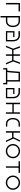

<svg xmlns="http://www.w3.org/2000/svg" viewBox="3158 -3722 765 7120"><g transform="rotate(90 3540.0 -162.5)"><path d="M405 -469V-520H90V0H143V-469Z M764 -51H628V-469H764C864 -469 934 -391 934 -260C934 -127 863 -51 764 -51ZM575 200H628V0H764C892 0 984 -93 985 -260C984 -427 891 -520 764 -520H575Z M1464 -260V-49H1184V-269H1358V-316H1135V0H1515V-260C1515 -427 1421 -520 1294 -520H1135V-467H1294C1394 -467 1464 -391 1464 -260Z M1748 -520H1694L1786 -270L1673 0H1728L1821 -230H1996V0H2049V-230H2224L2317 0H2372L2259 -270L2351 -520H2297L2209 -280H2049V-520H1996V-280H1836Z M3109 -51H3003V-520H2642L2614 -157C2610 -111 2605 -78 2595 -51H2506V100H2559V0H3056V100H3109ZM2648 -51C2658 -78 2663 -110 2667 -155L2691 -469H2951V-51Z M3574 -260V-49H3294V-269H3468V-316H3245V0H3625V-260C3625 -427 3531 -520 3404 -520H3245V-467H3404C3504 -467 3574 -391 3574 -260Z M4199 0V-520H4146V-290H3844V-520H3791V0H3844V-240H4146V0Z M4675 -51H4576C4477 -51 4406 -127 4406 -260C4406 -391 4476 -469 4576 -469H4675V-520H4576C4449 -520 4355 -427 4355 -260C4356 -93 4448 0 4576 0H4675Z M5182 -520 5067 -280H4900V-520H4847V0H4900V-230H5086L5196 0H5250L5119 -275L5236 -520Z M5585 -48C5468 -48 5373 -143 5373 -260C5373 -377 5468 -472 5585 -472C5702 -472 5797 -377 5797 -260C5797 -143 5702 -48 5585 -48ZM5320 -260C5320 -114 5439 5 5585 5C5731 5 5850 -114 5850 -260C5850 -406 5731 -525 5585 -525C5439 -525 5320 -406 5320 -260Z M6390 -469V-520H5960V-469H6148V0H6201V-469Z M6755 -48C6638 -48 6543 -143 6543 -260C6543 -377 6638 -472 6755 -472C6872 -472 6967 -377 6967 -260C6967 -143 6872 -48 6755 -48ZM6490 -260C6490 -114 6609 5 6755 5C6901 5 7020 -114 7020 -260C7020 -406 6901 -525 6755 -525C6609 -525 6490 -406 6490 -260Z"/></g></svg>

Font: Grotesk 01 Extrafine
Style: Bold
Weight: 400
Designer: Frank Adebiaye, contributions by Jérémy Landes, Ariel Martín Pérez
Foundry: Velvetyne Type Foundry
Version: Version 3.000;Glyphs 3.1.2 (3150)